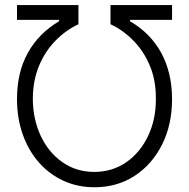

<svg xmlns="http://www.w3.org/2000/svg" viewBox="-20 -748 765 777"><path d="M48.8 -347.7Q48.8 -455.1 92.8 -534.2Q136.7 -613.3 219.2 -662.1V-667.5H48.8V-727.5H297.4V-649.9Q247.1 -626.5 205.1 -584Q163.1 -541.5 138.2 -482.2Q113.3 -422.9 112.8 -348.1Q113.3 -265.6 144.8 -198.2Q176.3 -130.9 232.7 -91.6Q289.1 -52.2 362.3 -52.2Q435.5 -52.7 491.7 -92Q547.9 -131.3 579.6 -198.5Q611.3 -265.6 610.8 -348.1Q611.3 -422.9 586.4 -482.2Q561.5 -541.5 519.5 -584Q477.5 -626.5 427.2 -649.9V-727.5H676.3V-667.5H505.9V-662.1Q588.4 -614.3 632.1 -534.7Q675.8 -455.1 676.3 -347.7Q676.3 -243.2 635.7 -162.6Q595.2 -82 524.4 -36.1Q453.6 9.8 362.3 9.8Q293.9 9.8 236.6 -16.6Q179.2 -43 137.2 -90.8Q95.2 -138.7 72 -204.1Q48.8 -269.5 48.8 -347.7Z"/></svg>

Font: Inter Tight Light
Style: Regular
Weight: 300
Designer: Rasmus Andersson
Foundry: rsms
Version: Version 3.004